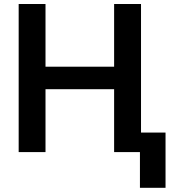

<svg xmlns="http://www.w3.org/2000/svg" viewBox="-20 -747 865 943"><path d="M203.5 -727.3V-419.4H540.5V-727.3H672.6V-95.9H793V175.4H667.3V0H540.5V-308.9H203.5V0H71.7V-727.3Z"/></svg>

Font: Inter P Semi Bold
Style: Regular
Weight: 600
Designer: Rasmus Andersson
Foundry: rsms
Version: Version 3.018;git-588b23468